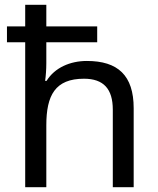

<svg xmlns="http://www.w3.org/2000/svg" viewBox="-20 -780 658 800"><path d="M173 -760H85V-670H9V-604H85V0H173V-258C173 -383 210 -452 330 -452C412 -452 450 -409 450 -323V0H537V-329C537 -466 471 -526 342 -526C272 -526 208 -498 174 -443H168C171 -464 173 -491 173 -517V-604H385V-670H173Z"/></svg>

Font: Noto Sans EgyptHiero
Style: Regular
Weight: 400
Designer: Monotype Design Team
Foundry: Monotype Imaging Inc.
Version: Version 2.002